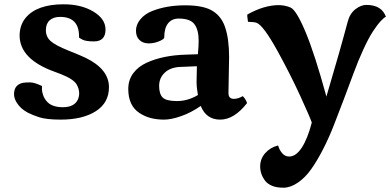

<svg xmlns="http://www.w3.org/2000/svg" viewBox="-20 -543 1828 899"><path d="M87.9 -155.3Q99.1 -157.2 120.4 -157.2Q141.6 -157.2 176.8 -140.1Q176.3 -136.2 176.3 -125.5Q176.3 -114.7 181.4 -99.1Q186.5 -83.5 197.3 -70.3Q220.7 -41 274.4 -41Q328.1 -41 344.7 -77.1Q358.9 -110.4 339.8 -146Q325.7 -172.4 264.2 -196.3Q253.9 -200.2 235.8 -207Q73.7 -265.1 71.8 -375Q71.8 -424.8 99.6 -459Q152.3 -522.9 277.8 -522.9Q360.4 -522.9 417.2 -488.8Q474.1 -454.6 474.1 -404.8Q474.1 -349.1 419.9 -349.1Q381.3 -349.1 365.7 -357.7Q350.1 -366.2 350.1 -367.2Q350.1 -370.1 350.1 -372.6Q350.1 -463.9 261.2 -463.9Q230.5 -463.9 212.6 -448Q194.8 -432.1 194.8 -401.6Q194.8 -371.1 216.6 -351.1Q238.3 -331.1 300.5 -306.2Q362.8 -281.2 380.4 -272.5Q490.2 -219.2 490.2 -134.8Q490.2 -61.5 428.5 -22.2Q366.7 17.1 264.2 17.1Q196.3 17.1 161.6 5.4Q127 -6.3 109.1 -16.1Q91.3 -25.9 79.8 -36.6Q68.4 -47.4 60.5 -59.1Q39.6 -89.8 48.3 -121.6Q55.7 -148.4 87.9 -155.3Z M1052.7 -275.9 1049.8 -111.8Q1049.8 -109.4 1049.8 -106.9Q1049.8 -80.1 1075.2 -80.1Q1094.7 -80.1 1116.7 -92.8Q1123.5 -86.9 1129.6 -76.4Q1135.7 -65.9 1136.7 -60.1Q1076.2 17.1 1011 17.1Q945.8 17.1 919.9 -46.9Q875 -15.6 828.4 0.7Q781.7 17.1 748.3 17.1Q714.8 17.1 686.3 9.8Q657.7 2.4 633.3 -13.7Q580.6 -47.9 580.6 -126.5Q580.6 -168.5 603.8 -200Q627 -231.4 667 -249.5Q743.7 -284.2 850.1 -287.1L906.7 -289.1Q910.2 -328.6 910.2 -351.6Q910.2 -403.3 890.4 -429.7Q870.6 -456.1 816.9 -456.1Q784.7 -456.1 766.8 -433.6Q749 -411.1 749 -367.2Q749 -361.3 732.4 -353Q704.6 -339.8 677 -339.8Q649.4 -339.8 633.1 -355.5Q616.7 -371.1 616.7 -399.4Q616.7 -427.7 637.2 -452.6Q657.7 -477.5 691.9 -491.2Q759.8 -518.1 846.7 -518.1Q937.5 -518.1 979.5 -489.3Q1017.6 -463.9 1033.7 -416.5Q1052.7 -361.3 1052.7 -275.9ZM906.7 -98.1Q900.4 -133.8 900.4 -159.9Q900.4 -186 901.9 -232.9L834 -230Q781.7 -230 753.4 -204.6Q725.1 -179.2 725.1 -141.1Q725.1 -103 741.7 -86.4Q758.3 -69.8 808.8 -69.8Q859.4 -69.8 906.7 -98.1Z M1282.2 138.2Q1287.6 158.2 1301 174.1Q1314.5 189.9 1334 189.9Q1365.7 189.9 1393.1 148.2Q1420.4 106.4 1439.9 30.8Q1430.2 2.9 1385.5 -94.7Q1340.8 -192.4 1280.3 -302.7Q1212.4 -425.8 1180.7 -436.5Q1173.3 -439 1164.8 -439.5Q1156.2 -439.9 1149.7 -440.4Q1143.1 -440.9 1141.1 -440.9Q1137.7 -464.8 1137.7 -468Q1137.7 -471.2 1138.2 -475.1Q1216.8 -519 1284.7 -519Q1313.5 -519 1340.3 -507.8Q1367.2 -496.6 1410.4 -393.8Q1453.6 -291 1508.3 -90.8Q1572.3 -306.6 1607.9 -440.9Q1618.2 -480 1644.3 -500Q1670.4 -520 1695.3 -520Q1767.6 -520 1787.1 -463.9Q1781.2 -463.9 1763.9 -445.6Q1746.6 -427.2 1726.1 -395.8Q1705.6 -364.3 1680.9 -310.5Q1656.2 -256.8 1635.5 -200.2Q1614.7 -143.6 1590.3 -79.3Q1565.9 -15.1 1543.2 43.2Q1520.5 101.6 1492.7 155.8Q1464.8 210 1437 249.3Q1409.2 288.6 1374.5 312.3Q1339.8 335.9 1307.4 335.9Q1274.9 335.9 1253.7 326.9Q1232.4 317.9 1220.7 302.7Q1198.2 272 1198.2 236.1Q1198.2 200.2 1222.4 173.3Q1246.6 146.5 1282.2 138.2Z"/></svg>

Font: Marko One
Style: Regular
Weight: 400
Designer: Zhenya Spizhovyi
Foundry: Cyreal
Version: Version 1.003